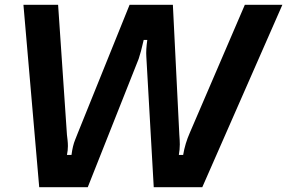

<svg xmlns="http://www.w3.org/2000/svg" viewBox="-20 -783 1201 803"><path d="M144 0 78 -763H223L260 -219Q261 -211 262.5 -197.5Q264 -184 264 -172Q264 -154 260 -135H279Q284 -174 294.5 -199Q305 -224 306 -228L522 -763H703L730 -219Q732 -195 732 -179Q732 -158 728 -135H746Q754 -183 774 -228L1004 -763H1161L826 0H623L592 -546Q590 -574 596 -616H581Q569 -563 560 -537L347 0Z"/></svg>

Font: Open Sauce Sans
Style: Bold Italic
Weight: 700
Italic angle: -10°
Designer: Alfredo Marco Pradil
Foundry: Creative Sauce Fz LLC
Version: Version 1.477